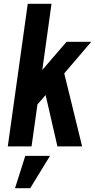

<svg xmlns="http://www.w3.org/2000/svg" viewBox="-20 -770 500 1010"><path d="M21 0 126 -750H251L202.5 -402L330 -550H460L318 -384L412 0H282L220 -270L177 -220.5L146 0ZM59 220 113 50H243L139 220Z"/></svg>

Font: Mohave
Style: Bold Italic
Weight: 700
Italic angle: -8°
Designer: Gumpita Rahayu
Foundry: Tokotype
Version: Version 2.003; ttfautohint (v1.8.3)